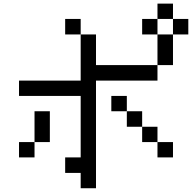

<svg xmlns="http://www.w3.org/2000/svg" viewBox="-20 -879 1040 1040"><path d="M750 -692.4V-776.4H833V-692.4ZM583 -276.4V-359.4H667V-276.4ZM83 -359.4V-442.4H417V-692.4H500V-526.4H833V-692.4H917V-526.4H833V-442.4H500V140.6H417V57.6H333V-26.4H417V-359.4ZM83 -26.4V-109.4H167V-26.4ZM917 -692.4V-776.4H833V-859.4H917V-776.4H1000V-692.4ZM833 -109.4H750V-192.4H667V-276.4H750V-192.4H833ZM833 -109.4H917V-26.4H833ZM417 -692.4H333V-776.4H417ZM167 -109.4V-276.4H250V-109.4Z"/></svg>

Font: KH Dot Kodenmachou 12
Style: Regular
Weight: 400
Designer: Original version for X68000 by Keitarou Hiraki (http://hp.vector.co.jp/authors/VA000874/) / TrueType conversion by Homem
Version: Version 1.00.20150527